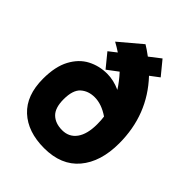

<svg xmlns="http://www.w3.org/2000/svg" viewBox="-245 -1010 1162 1162"><g transform="rotate(45 336.5 -428.5)"><path d="M638 -325Q638 -167 560.5 -75Q483 17 337 17Q197 17 116 -58Q35 -133 35 -276Q35 -380 70.5 -446Q106 -512 163.5 -542Q221 -572 289 -572Q344 -572 401 -546Q374 -589 333 -634L264 -582L193 -669L243 -708Q216 -726 185 -743L326 -862Q353 -846 389 -819L460 -874L533 -785L476 -742Q638 -570 638 -325ZM462 -313Q462 -348 458 -375Q395 -418 336 -418Q282 -418 246.5 -386.5Q211 -355 211 -276Q211 -202 245 -169.5Q279 -137 337 -137Q396 -137 429 -182.5Q462 -228 462 -313Z"/></g></svg>

Font: Biryani Heavy
Style: Regular
Weight: 900
Designer: Dan Reynolds and Mathieu Réguer
Foundry: Dan Reynolds and Mathieu Réguer
Version: Version 1.003; ttfautohint (v1.1) -l 5 -r 5 -G 72 -x 0 -D la